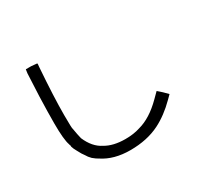

<svg xmlns="http://www.w3.org/2000/svg" viewBox="-158 -974 1315 1238"><g transform="rotate(-30 500.0 -355.5)"><path d="M160.2 -750H199.2L242.2 -746.1Q246.1 -746.1 242.2 -718.8Q226.6 -503.9 226.6 -371.1Q226.6 -269.5 230.5 -265.6Q234.4 -246.1 238.3 -222.7Q246.1 -191.4 246.1 -187.5Q281.2 -105.5 343.8 -74.2Q402.3 -39.1 492.2 -39.1Q554.7 -39.1 601.6 -54.7Q691.4 -78.1 781.2 -168L820.3 -207L851.6 -179.7L882.8 -148.4L855.5 -121.1Q781.2 -46.9 703.1 -7.8Q609.4 39.1 484.4 39.1Q363.3 39.1 281.2 -15.6Q265.6 -23.4 242.2 -43Q222.7 -62.5 214.8 -78.1Q199.2 -97.7 183.6 -128.9Q168 -156.2 164.1 -171.9V-179.7Q160.2 -187.5 160.2 -191.4Q144.5 -234.4 144.5 -355.5Q144.5 -437.5 148.4 -554.7Q152.3 -652.3 156.2 -722.7Z"/></g></svg>

Font: 和音 by 宁静之雨，公众号njzyshare
Style: Regular
Weight: 400
Designer: Steve Matteson
Foundry: Ascender Corporation
Version: Version 6.00;June 8, 2018;FontCreator 11.0.0.2388 32-bit